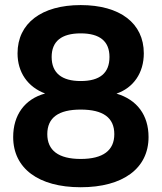

<svg xmlns="http://www.w3.org/2000/svg" viewBox="-20 -748 653 775"><path d="M305.7 7.8C476.6 7.8 579.6 -68.4 579.6 -194.8C579.6 -283.2 533.2 -345.7 450.2 -370.1C518.6 -393.6 560.5 -453.6 560.5 -532.7C560.5 -654.3 464.4 -727.5 305.7 -727.5C147.9 -727.5 50.8 -654.3 50.8 -532.7C50.8 -456.1 91.8 -397 162.1 -370.6C79.6 -348.1 33.2 -283.7 33.2 -194.8C33.2 -68.4 135.3 7.8 305.7 7.8ZM305.7 -106.4C215.8 -106.4 170.9 -141.1 170.9 -206.5C170.9 -272.9 215.8 -305.7 305.7 -305.7C396.5 -305.7 441.4 -272.9 441.4 -206.5C441.4 -141.1 396.5 -106.4 305.7 -106.4ZM305.7 -420.9C229.5 -420.9 188.5 -453.1 188.5 -518.1C188.5 -581.1 228 -613.3 305.7 -613.3C383.3 -613.3 421.9 -581.1 421.9 -518.1C421.9 -453.1 383.3 -420.9 305.7 -420.9Z"/></svg>

Font: Winston
Style: Bold
Weight: 700
Designer: Vernon Adams, Kim Jin-seong, David Berlow, Cristiano Sobral
Foundry: The Winston Project Authors
Version: Version 3.004